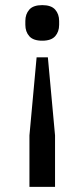

<svg xmlns="http://www.w3.org/2000/svg" viewBox="-20 -550 330 750"><path d="M95 180V-21L123 -326H167L195 -21V180ZM145 -391Q110 -391 94.5 -408.5Q79 -426 79 -453V-468Q79 -495 94.5 -512.5Q110 -530 145 -530Q180 -530 195.5 -512.5Q211 -495 211 -468V-453Q211 -426 195.5 -408.5Q180 -391 145 -391Z"/></svg>

Font: IBM Plex Sans Thai Text
Style: Regular
Weight: 450
Designer: Mike Abbink, Paul van der Laan, Pieter van Rosmalen, Ben Mitchell, Mark Frömberg
Foundry: Bold Monday
Version: Version 1.1